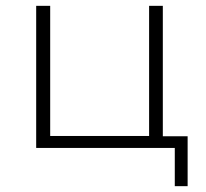

<svg xmlns="http://www.w3.org/2000/svg" viewBox="-20 -507 707 658"><path d="M579 131V0H104V-487H152V-41H491V-487H538V-40H623V131Z"/></svg>

Font: Nunito Sans 10pt SemiExpanded ExtraLight
Style: Regular
Weight: 250
Width: 6
Designer: Vernon Adams
Foundry: Vernon Adams
Version: Version 3.101;gftools[0.9.27]